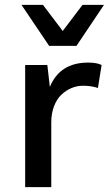

<svg xmlns="http://www.w3.org/2000/svg" viewBox="-20 -766 454 786"><path d="M405.8 -746.1 293 -578.1H181.2L67.9 -746.1H155.8L236.8 -639.2L317.9 -746.1ZM83 0V-500H173.8L184.1 -410.2Q225.1 -509.8 340.8 -509.8Q376 -509.8 396 -500L380.9 -405.8Q354 -415 319.8 -415Q295.4 -415 272.7 -405.5Q250 -396 231.2 -378.2Q212.4 -360.4 201.2 -331.1Q189.9 -301.8 189.9 -265.1V0Z"/></svg>

Font: Work Sans Medium
Style: Regular
Weight: 500
Designer: Wei Huang
Foundry: Wei Huang
Version: Version 2.012